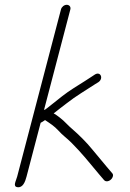

<svg xmlns="http://www.w3.org/2000/svg" viewBox="-20 -729 541 799"><path d="M233.8 -690 51.4 6C46.5 24.9 31.9 47.3 52.9 50C75.1 52.9 84.7 27.8 90.4 6L149.1 -218C154.5 -220.7 160.5 -224.3 167 -229H168C187.7 -215.8 206.3 -204.1 222.7 -186C240.3 -166.1 257.6 -154.7 277.4 -135C318.8 -93.7 354.2 -49.7 391.3 -5L413.5 21C423.9 32.1 445.3 21.6 449.7 5C451.1 -0.3 450.2 -4.7 447.1 -8L424.9 -34C405.4 -57.5 382.1 -85 363.3 -108C339.6 -137.2 308.7 -167.8 279.6 -193C264.3 -205.4 246.8 -226.2 232.1 -237C222.6 -243.5 213.8 -252.3 203.3 -257C220.6 -270.7 241.7 -287.5 258.6 -300C295.2 -329 337.7 -353.5 376.3 -379L389.4 -387C412.5 -402.8 398 -434.7 373.5 -418L361.4 -410C352.7 -404.7 343.5 -398.7 333.7 -392C301.9 -371.6 268.5 -352.2 237.9 -328L176.1 -279C172.1 -276.3 168.8 -274 166.3 -272H163.3L272.8 -690C275.6 -700.6 268.3 -709 257.8 -709C247.2 -709 236.6 -700.6 233.8 -690Z"/></svg>

Font: Just Breathe
Style: Obl5
Weight: 400
Foundry: Cannot Into Space Fonts
Version: Version 0.72